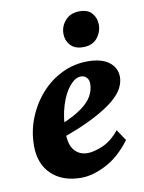

<svg xmlns="http://www.w3.org/2000/svg" viewBox="-76 -689 564 751"><g transform="rotate(-10 206.0 -313.5)"><path d="M186.5 7.8Q112.3 7.8 68.8 -33.7Q25.4 -75.2 25.4 -146.5Q25.4 -205.1 46.4 -257.3Q67.4 -309.6 103.5 -350.1Q139.6 -390.6 187.5 -413.6Q235.4 -436.5 288.1 -436.5Q344.7 -436.5 374 -413.6Q403.3 -390.6 403.3 -354.5Q403.3 -334 392.1 -311.5Q380.9 -289.1 352.5 -265.1Q324.2 -241.2 273.4 -214.4Q222.7 -187.5 142.6 -159.2V-210.9Q196.3 -232.4 227.5 -254.9Q258.8 -277.3 271.5 -300.8Q284.2 -324.2 284.2 -348.6Q284.2 -364.3 275.4 -373.5Q266.6 -382.8 252.9 -382.8Q230.5 -382.8 208 -356.4Q185.5 -330.1 170.9 -283.2Q156.2 -236.3 156.2 -173.8Q156.2 -127.9 175.8 -105.5Q195.3 -83 227.5 -83Q252 -83 287.1 -97.7Q322.3 -112.3 354.5 -151.4L383.8 -107.4Q339.8 -47.9 286.1 -20Q232.4 7.8 186.5 7.8ZM282.2 -494.1Q249 -494.1 231.9 -513.2Q214.8 -532.2 214.8 -558.6Q214.8 -588.9 235.4 -611.8Q255.9 -634.8 292 -634.8Q325.2 -634.8 341.3 -615.7Q357.4 -596.7 357.4 -570.3Q357.4 -541 338.4 -517.6Q319.3 -494.1 282.2 -494.1Z"/></g></svg>

Font: Crimson Pro ExtraLight
Style: Bold Italic
Weight: 700
Italic angle: -12°
Version: Version 1.002